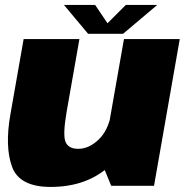

<svg xmlns="http://www.w3.org/2000/svg" viewBox="-20 -751 752 776"><path d="M429.5 0H602.5L706.5 -593H481L392.5 -90ZM301 -593H75.5L22 -288.5Q-1 -158 28.8 -76.8Q58.5 4.5 185 4.5Q332 4.5 424.8 -82Q517.5 -168.5 532 -251.5L429 -290Q417 -223.5 378.2 -186.5Q339.5 -149.5 296 -149.5Q257 -149.5 245 -177.2Q233 -205 249.5 -300.5ZM336 -614.5H477.5L615.5 -731H488.5L414.5 -657L364.5 -731H238.5Z"/></svg>

Font: Anybody UltraCondensed Thin Black
Style: Italic
Weight: 900
Italic angle: -10°
Version: Version 1.111